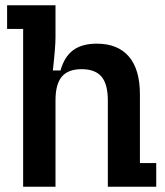

<svg xmlns="http://www.w3.org/2000/svg" viewBox="-20 -710 629 730"><path d="M68 -600H7V-690H191V-568Q191 -532 181 -442H210Q225 -495 258.5 -519.5Q292 -544 348 -544Q428 -544 470 -495Q512 -446 512 -351V-90H574V0H390V-328Q390 -390 366 -418.5Q342 -447 290 -447Q239 -447 215 -418.5Q191 -390 191 -328V0H68Z"/></svg>

Font: Mozilla Headline BETA SemiBold
Style: Regular
Weight: 600
Designer: Studio DRAMA
Foundry: Studio DRAMA
Version: Version 0.100